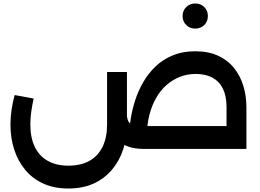

<svg xmlns="http://www.w3.org/2000/svg" viewBox="-20 -854 1492 1101"><path d="M806 0Q707 0 658.5 -48Q610 -96 604 -189L707 -198Q709 -171 717 -156.5Q725 -142 746.5 -136.5Q768 -131 806 -131H1393V0ZM1279 0V-240Q1279 -303 1258.5 -345Q1238 -387 1198.5 -408.5Q1159 -430 1102 -430Q1054 -430 1012 -413.5Q970 -397 935.5 -367Q901 -337 876 -293.5Q851 -250 837 -196.5Q823 -143 823 -80H722Q722 -123 730 -174.5Q738 -226 755.5 -280Q773 -334 802 -384Q831 -434 872.5 -473.5Q914 -513 970.5 -536.5Q1027 -560 1100 -560Q1175 -560 1230.5 -534.5Q1286 -509 1322 -464Q1358 -419 1375.5 -361.5Q1393 -304 1393 -240V0ZM372 227Q291 227 229 199Q167 171 125 120.5Q83 70 61.5 4Q40 -62 40 -140Q40 -182 46.5 -225.5Q53 -269 64 -309L173 -289Q164 -249 159 -212.5Q154 -176 154 -140Q154 -65 179.5 -12Q205 41 254 68.5Q303 96 372 96Q443 96 492.5 68.5Q542 41 568 -12Q594 -65 594 -140V-441H708V-140Q708 -63 686 3.5Q664 70 621 120.5Q578 171 516 199Q454 227 372 227ZM1099 -690Q1069 -690 1048 -710.5Q1027 -731 1027 -762Q1027 -793 1048 -813.5Q1069 -834 1099 -834Q1131 -834 1151.5 -813.5Q1172 -793 1172 -762Q1172 -731 1151.5 -710.5Q1131 -690 1099 -690Z"/></svg>

Font: Alexandria Medium
Style: Regular
Weight: 500
Designer: Mohamed Gaber
Foundry: Kief Type Foundry
Version: Version 5.100